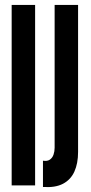

<svg xmlns="http://www.w3.org/2000/svg" viewBox="-20 -755 371 782"><path d="M155 6.5V-100.5Q172.5 -97.5 183 -104.8Q193.5 -112 198 -125.2Q202.5 -138.5 202.5 -153V-735H298V-136Q298 -89.5 283 -56.2Q268 -23 236.5 -6.5Q205 10 155 6.5ZM27.5 0V-735H123V0Z"/></svg>

Font: League Gothic SemiCondensed
Style: Regular
Weight: 400
Width: 4
Designer: The League of Moveable Type
Version: Version 2.001